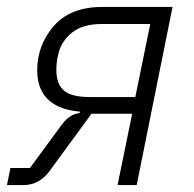

<svg xmlns="http://www.w3.org/2000/svg" viewBox="-28 -532 557 552"><path d="M-8 0 2 -49H58L150 -174Q172 -204 201 -207L202 -211Q79 -222 79 -330Q79 -402 126.5 -457Q174 -512 266 -512H468L365 0H310L352 -205H235L118 -45Q87 0 40 0ZM404 -463H265Q209 -463 178 -437.5Q147 -412 139 -374Q134 -352 134 -331Q134 -290 156 -271.5Q178 -253 230 -253H361Z"/></svg>

Font: IBM Plex Sans Light
Style: Italic
Weight: 300
Italic angle: -11.31°
Designer: Mike Abbink, Paul van der Laan, Pieter van Rosmalen
Foundry: Bold Monday
Version: Version 3.0